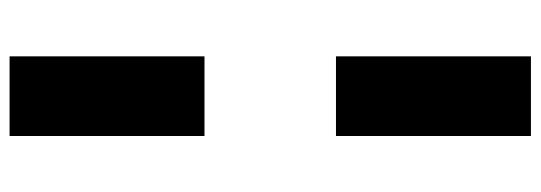

<svg xmlns="http://www.w3.org/2000/svg" viewBox="-368 -496 1080 383"><g transform="rotate(-90 171.5 -304.0)"><path d="M251.1 -824.4V-435.6H92.2V-824.4ZM251.1 -173.3V215.6H92.2V-173.3Z"/></g></svg>

Font: Paperlogy 8 ExtraBold
Style: Regular
Weight: 800
Designer: redesigned by Lee Juim, glyphs from Gmarket Sans & Montserrat
Foundry: PT&
Version: Version 1.001